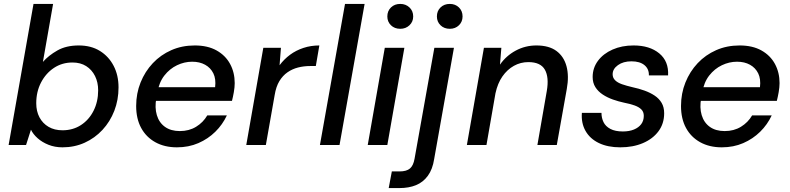

<svg xmlns="http://www.w3.org/2000/svg" viewBox="-20 -740 4033 980"><path d="M299 12Q260 12 227.5 -1Q195 -14 172 -34.5Q149 -55 138 -78L113 0H24L151 -720H251L199 -424Q228 -457 273 -482.5Q318 -508 382 -508Q445 -508 490 -480Q535 -452 560 -404Q585 -356 585 -294Q585 -230 563.5 -174.5Q542 -119 503 -77Q464 -35 412 -11.5Q360 12 299 12ZM299 -75Q352 -75 393 -101.5Q434 -128 457.5 -174.5Q481 -221 481 -279Q481 -320 465 -352Q449 -384 420 -402.5Q391 -421 350 -421Q297 -421 255.5 -393.5Q214 -366 189.5 -319Q165 -272 165 -213Q165 -172 181.5 -141Q198 -110 228 -92.5Q258 -75 299 -75Z M883 12Q820 12 773 -14Q726 -40 700.5 -87Q675 -134 675 -199Q675 -263 697.5 -319Q720 -375 760 -417.5Q800 -460 854.5 -484Q909 -508 974 -508Q1040 -508 1085.5 -482.5Q1131 -457 1154.5 -413.5Q1178 -370 1178 -316Q1178 -295 1173.5 -269.5Q1169 -244 1164 -225H751L763 -295H1078Q1083 -337 1069 -365.5Q1055 -394 1027 -409.5Q999 -425 961 -425Q921 -425 883.5 -407Q846 -389 819 -354.5Q792 -320 783 -267L778 -239Q769 -191 780.5 -152.5Q792 -114 822 -92.5Q852 -71 898 -71Q945 -71 981 -93Q1017 -115 1038 -151H1138Q1116 -104 1079 -67.5Q1042 -31 992.5 -9.5Q943 12 883 12Z M1237 0 1324 -496H1414L1407 -407Q1430 -438 1460.5 -460.5Q1491 -483 1529 -495.5Q1567 -508 1610 -508L1592 -403H1564Q1531 -403 1501.5 -395.5Q1472 -388 1447.5 -371Q1423 -354 1406 -326Q1389 -298 1382 -255L1337 0Z M1613 0 1741 -720H1841L1713 0Z M1857 0 1944 -496H2044L1957 0ZM2023 -593Q1994 -593 1975.5 -611Q1957 -629 1957 -656Q1957 -684 1975.5 -702Q1994 -720 2023 -720Q2051 -720 2070 -702Q2089 -684 2089 -656Q2089 -629 2070 -611Q2051 -593 2023 -593Z M1964 220 1980 135H2019Q2055 135 2072.5 120Q2090 105 2096 70L2197 -496H2297L2196 72Q2188 124 2164 157Q2140 190 2103.5 205Q2067 220 2018 220ZM2276 -593Q2247 -593 2228.5 -611Q2210 -629 2210 -656Q2210 -684 2228.5 -702Q2247 -720 2276 -720Q2304 -720 2322.5 -702Q2341 -684 2341 -656Q2341 -629 2322.5 -611Q2304 -593 2276 -593Z M2363 0 2450 -496H2539L2532 -410Q2563 -455 2612 -481.5Q2661 -508 2718 -508Q2782 -508 2820 -480Q2858 -452 2871.5 -402Q2885 -352 2873 -286L2822 0H2723L2771 -276Q2783 -346 2761 -384.5Q2739 -423 2677 -423Q2637 -423 2603 -404Q2569 -385 2544.5 -350Q2520 -315 2509 -264L2463 0Z M3146 12Q3082 12 3036.5 -10Q2991 -32 2968.5 -72Q2946 -112 2950 -164H3050Q3050 -138 3060.5 -116.5Q3071 -95 3095.5 -82Q3120 -69 3159 -69Q3192 -69 3216 -79Q3240 -89 3253 -106.5Q3266 -124 3266 -149Q3266 -169 3253.5 -181.5Q3241 -194 3218.5 -202Q3196 -210 3165 -216Q3137 -222 3108.5 -232Q3080 -242 3056.5 -257.5Q3033 -273 3019 -295Q3005 -317 3005 -347Q3005 -393 3032 -429.5Q3059 -466 3106.5 -487Q3154 -508 3214 -508Q3296 -508 3345 -467.5Q3394 -427 3390 -355H3292Q3293 -388 3269.5 -407.5Q3246 -427 3203 -427Q3161 -427 3134 -407.5Q3107 -388 3107 -361Q3107 -343 3119.5 -330.5Q3132 -318 3155 -310Q3178 -302 3208 -295Q3241 -288 3270 -277.5Q3299 -267 3321.5 -252Q3344 -237 3357 -215Q3370 -193 3370 -162Q3370 -109 3341 -70Q3312 -31 3261.5 -9.5Q3211 12 3146 12Z M3664 12Q3601 12 3554 -14Q3507 -40 3481.5 -87Q3456 -134 3456 -199Q3456 -263 3478.5 -319Q3501 -375 3541 -417.5Q3581 -460 3635.5 -484Q3690 -508 3755 -508Q3821 -508 3866.5 -482.5Q3912 -457 3935.5 -413.5Q3959 -370 3959 -316Q3959 -295 3954.5 -269.5Q3950 -244 3945 -225H3532L3544 -295H3859Q3864 -337 3850 -365.5Q3836 -394 3808 -409.5Q3780 -425 3742 -425Q3702 -425 3664.5 -407Q3627 -389 3600 -354.5Q3573 -320 3564 -267L3559 -239Q3550 -191 3561.5 -152.5Q3573 -114 3603 -92.5Q3633 -71 3679 -71Q3726 -71 3762 -93Q3798 -115 3819 -151H3919Q3897 -104 3860 -67.5Q3823 -31 3773.5 -9.5Q3724 12 3664 12Z"/></svg>

Font: DM Sans 24pt Medium
Style: Italic
Weight: 500
Italic angle: -10°
Designer: Colophon Foundry, Jonny Pinhorn
Foundry: Colophon Foundry
Version: Version 4.004;gftools[0.9.30]